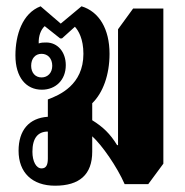

<svg xmlns="http://www.w3.org/2000/svg" viewBox="-20 -579 588 610"><path d="M155 11C232 11 273 -24 273 -97V-146C304 -118 352 -49 376 6H451L499 -59V-552H403L355 -486V-118H352C330 -154 307 -176 273 -197V-251C307 -284 328 -341 328 -408C328 -487 295 -542 239 -559L173 -504L109 -559C51 -537 29 -468 29 -403C29 -333 63 -294 113 -294C156 -294 189 -324 189 -372C189 -414 163 -444 127 -444C119 -444 111 -444 103 -441C102 -465 110 -485 122 -496L171 -457H177L218 -494C229 -482 245 -456 245 -408C245 -309 169 -277 132 -263V-208C72 -204 39 -165 39 -100C39 -31 82 11 155 11ZM112 -333C92 -333 79 -348 79 -370C79 -393 92 -408 112 -408C132 -408 146 -393 146 -370C146 -348 132 -333 112 -333ZM112 -44C95 -44 83 -66 83 -97C83 -141 101 -161 132 -161V-75C132 -54 126 -44 112 -44Z"/></svg>

Font: Noto Serif Thai ExtraCondensed ExtraBold
Style: Regular
Weight: 800
Width: 2
Designer: Monotype Design Team
Foundry: Monotype Imaging Inc.
Version: Version 2.002